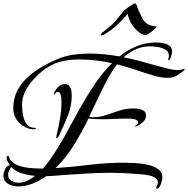

<svg xmlns="http://www.w3.org/2000/svg" viewBox="-31 -1017 1116 1140"><path d="M900 103Q896 103 896 100Q896 98 901 87Q906 76 906 66Q906 48 889.5 38Q873 28 849.5 23.5Q826 19 803.5 17.5Q781 16 769 15Q699 9 627 9Q572 9 518 11.5Q464 14 409 18Q368 20 326 24Q284 28 243 29Q207 55 164 72.5Q121 90 76 90Q57 90 36.5 83.5Q16 77 2.5 62.5Q-11 48 -11 25Q-11 15 -6.5 1Q-2 -13 6.5 -24Q15 -35 27 -35Q22 -43 15 -57.5Q8 -72 8 -80Q8 -84 10 -88Q12 -92 16 -92Q19 -92 20.5 -89Q22 -86 23 -84Q25 -77 28 -71.5Q31 -66 36 -61Q54 -41 88 -31Q122 -21 158.5 -18.5Q195 -16 220 -16H224Q235 -29 245.5 -42Q256 -55 266 -69Q313 -136 355 -212.5Q397 -289 439.5 -366Q482 -443 529.5 -514Q577 -585 634 -642Q586 -653 536.5 -658.5Q487 -664 438 -664Q374 -664 321 -649Q268 -634 218 -593Q189 -570 161.5 -538.5Q134 -507 117 -471Q100 -435 100 -395Q100 -377 102.5 -353.5Q105 -330 112.5 -308Q120 -286 135 -272Q150 -258 175 -258Q177 -258 179.5 -257.5Q182 -257 182 -254Q182 -251 176.5 -250Q171 -249 169 -249Q148 -249 126 -259Q89 -276 68.5 -305.5Q48 -335 48 -375Q48 -432 71 -477Q94 -522 132.5 -557.5Q171 -593 217.5 -620Q264 -647 310 -666Q355 -685 403.5 -692Q452 -699 501 -699Q545 -699 590 -694.5Q635 -690 678 -682Q725 -720 780.5 -742.5Q836 -765 897 -765Q915 -765 937 -761Q959 -757 975 -745.5Q991 -734 991 -710Q991 -706 988 -693.5Q985 -681 980 -670Q975 -659 970 -659Q968 -659 968 -662Q968 -668 970 -673.5Q972 -679 972 -686Q972 -710 951.5 -722Q931 -734 905 -738Q879 -742 861 -742Q815 -742 776 -724.5Q737 -707 703 -677Q748 -668 792.5 -656.5Q837 -645 881 -632Q913 -623 955 -612Q997 -601 1030 -601Q1042 -601 1050 -605Q1058 -609 1062 -609Q1065 -609 1065 -606Q1065 -602 1062.5 -599.5Q1060 -597 1057 -595Q1032 -576 1014 -565.5Q996 -555 961 -555Q940 -555 919.5 -559Q899 -563 879 -569Q825 -585 772 -603Q719 -621 664 -635Q633 -595 603.5 -539.5Q574 -484 547.5 -427Q521 -370 498 -323L507 -322Q512 -321 516 -321Q520 -321 524 -321Q562 -321 599.5 -334Q637 -347 677 -360Q717 -373 760 -373Q775 -373 792.5 -370.5Q810 -368 823 -359Q836 -350 836 -330Q836 -308 817.5 -292Q799 -276 781 -268Q777 -266 775 -266Q772 -266 772 -268Q772 -273 780 -276Q788 -279 788 -290Q788 -302 776 -306.5Q764 -311 750 -312Q736 -313 728 -313Q690 -313 652 -311Q614 -309 576 -309Q556 -309 535 -310Q514 -311 494 -313Q456 -234 409 -157.5Q362 -81 299 -19Q401 -26 502 -38.5Q603 -51 706 -51Q732 -51 770 -49Q808 -47 845 -39Q882 -31 907.5 -13.5Q933 4 933 36Q933 44 929 60.5Q925 77 918 90Q911 103 900 103ZM305 -196Q304 -196 303.5 -198Q303 -200 303 -201Q303 -207 304.5 -212.5Q306 -218 307 -223Q318 -268 326 -316.5Q334 -365 334 -411Q334 -419 333 -433Q332 -447 327.5 -459Q323 -471 312 -471Q301 -471 298 -463.5Q295 -456 290 -456Q288 -456 288 -459Q288 -461 290 -465Q298 -484 315 -501Q332 -518 354 -518Q372 -518 381 -506Q390 -494 392.5 -477.5Q395 -461 395 -447Q395 -389 371.5 -330Q348 -271 323 -219Q322 -215 315.5 -205.5Q309 -196 305 -196ZM80 68Q107 68 132 55.5Q157 43 177 27Q140 24 100.5 13Q61 2 35 -26Q29 -14 23 -4Q17 6 17 20Q17 45 37.5 56.5Q58 68 80 68ZM573 -806Q568 -806 568 -811Q568 -815 571.5 -818.5Q575 -822 576 -823Q596 -839 615.5 -855Q635 -871 654 -891Q659 -897 670.5 -911.5Q682 -926 693 -939.5Q704 -953 706 -955Q710 -958 723.5 -968.5Q737 -979 751.5 -988Q766 -997 770 -997Q776 -997 780 -987.5Q784 -978 785 -972Q801 -933 813.5 -909.5Q826 -886 844 -875Q862 -864 894 -860Q897 -860 897 -859Q897 -853 883.5 -841Q870 -829 854.5 -819Q839 -809 833 -809Q818 -809 796 -824.5Q774 -840 754.5 -868Q735 -896 727 -934Q694 -895 657.5 -862.5Q621 -830 580 -808Q576 -806 573 -806Z"/></svg>

Font: My Soul
Style: Regular
Weight: 400
Designer: Robert E. Leuschke
Foundry: Robert E. Leuschke
Version: Version 1.010; ttfautohint (v1.8.4.7-5d5b)